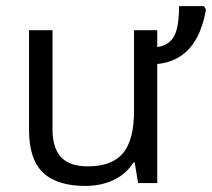

<svg xmlns="http://www.w3.org/2000/svg" viewBox="-20 -594 688 623"><path d="M150.4 -496.1V-174.8Q150.4 -113.8 178.2 -84Q206.1 -54.2 264.6 -54.2Q342.8 -54.2 378.9 -96.7Q415 -139.2 415 -235.8V-496.1H490.2V-441.4Q527.3 -446.3 544.2 -475.3Q561 -504.4 561 -574.2H641.6L648.4 -563.5Q633.8 -479.5 594 -436Q554.2 -392.6 490.2 -386.2V0H428.2L417 -66.9H413.1Q389.6 -29.3 348.6 -10Q307.6 9.3 257.3 9.3Q165 9.3 119.6 -33.9Q74.2 -77.1 74.2 -171.9V-496.1Z"/></svg>

Font: Bpm'online Open Sans
Style: Regular
Weight: 400
Foundry: Ascender Corporation
Version: Version 1.10